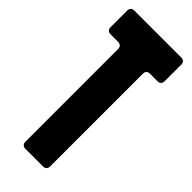

<svg xmlns="http://www.w3.org/2000/svg" viewBox="-274 -901 944 944"><g transform="rotate(45 198.0 -429.5)"><path d="M136.2 0Q125 0 118.4 -6.6Q111.8 -13.2 111.8 -24.4V-669.9Q111.8 -681.2 105.2 -687.7Q98.6 -694.3 87.4 -694.3H34.2Q22.9 -694.3 16.4 -700.9Q9.8 -707.5 9.8 -718.8V-835Q9.8 -846.2 16.4 -852.8Q22.9 -859.4 34.2 -859.4H361.3Q372.6 -859.4 379.2 -852.8Q385.7 -846.2 385.7 -835V-718.8Q385.7 -707.5 379.2 -700.9Q372.6 -694.3 361.3 -694.3H308.1Q296.9 -694.3 290.3 -687.7Q283.7 -681.2 283.7 -669.9V-24.4Q283.7 -13.2 277.1 -6.6Q270.5 0 259.3 0Z"/></g></svg>

Font: Fz Anton Round
Style: Regular
Weight: 400
Designer: Vernon Adams
Foundry: Vernon Adams
Version: Version 2.0 Mod + VH boi FontZin